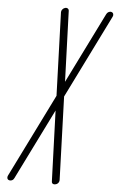

<svg xmlns="http://www.w3.org/2000/svg" viewBox="-64 -843 662 1084"><g transform="rotate(5 267.0 -301.0)"><path d="M298 -301 314 172Q314 177 311.5 182.5Q309 188 304 192Q299 196 293 197Q290 198 287 198Q271 198 271 182L257 -218L59 182Q52 198 35 198Q32 198 30 197Q22 195 19.5 187.5Q17 180 21 172L255 -301L239 -774Q239 -782 245 -789.5Q251 -797 260 -799.5Q269 -802 275.5 -797.5Q282 -793 282 -784L296 -384L494 -784Q498 -793 506.5 -797.5Q515 -802 523 -799.5Q531 -797 533.5 -789.5Q536 -782 532 -774Z"/></g></svg>

Font: Soda Fountain
Style: ThinOblique
Weight: 400
Version: Version 1.0